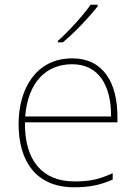

<svg xmlns="http://www.w3.org/2000/svg" viewBox="-20 -852 580 816"><path d="M395 -825V-832H365C336 -789 271 -718 226 -678V-672H247C300 -716 360 -780 395 -825ZM287 -604C133 -604 59 -474 59 -325C59 -170 130 -56 296 -56C360 -56 408 -66 459 -89V-116C397 -88 360 -81 296 -81C159 -81 84 -171 86 -332H479V-357C479 -496 422 -604 287 -604ZM287 -579C399 -579 453 -489 452 -357H87C99 -502 175 -579 287 -579Z"/></svg>

Font: Noto Sans Malayalam UI Thin
Style: Regular
Weight: 100
Designer: Jelle Bosma - Monotype Design Team
Foundry: Monotype Imaging Inc.
Version: Version 2.104